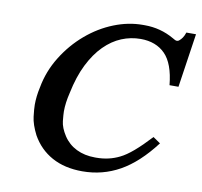

<svg xmlns="http://www.w3.org/2000/svg" viewBox="-75 -742 865 824"><g transform="rotate(10 357.0 -330.0)"><path d="M714 -662 679 -427H640Q631 -520 591 -560.5Q551 -601 484 -601Q441 -601 401 -584.5Q361 -568 326.5 -533.5Q292 -499 265.5 -446Q239 -393 224 -320Q213 -275 213 -238Q213 -225 216 -196Q219 -167 240.5 -134Q262 -101 297.5 -83.5Q333 -66 379 -66Q381 -66 384 -66Q439 -66 485 -89Q510 -101 541 -127.5Q572 -154 611 -196L643 -174Q573 -82 498 -40Q423 2 335 2Q258 2 202.5 -28.5Q147 -59 115 -116Q93 -159 89 -193Q85 -227 85 -244Q85 -281 94 -321Q107 -393 146 -456Q185 -519 239.5 -565.5Q294 -612 357 -637Q420 -662 482 -662Q486 -662 491 -662Q560 -662 619 -628Q631 -620 638 -620Q644 -620 649 -625Q655 -630 661 -638.5Q667 -647 672 -662Z"/></g></svg>

Font: New Athena Unicode
Style: Bold Italic
Weight: 700
Designer: J. Rusten 1997; rev. by R. Hancock 2001, 2002, rev. by D. Mastronarde 2002-2021
Foundry: Society for Classical Studies (formerly American Philological Association)
Version: Version 5.008